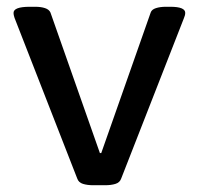

<svg xmlns="http://www.w3.org/2000/svg" viewBox="-20 -545 586 567"><path d="M255 2Q238 2 225 -2Q212 -6 208 -18L23 -492Q22 -495 21 -499Q20 -503 20 -507Q20 -525 68 -525H84Q101 -525 113 -521Q125 -517 129 -508L275 -93H279L425 -508Q428 -517 440.5 -521Q453 -525 470 -525H483Q527 -525 527 -507Q527 -500 523 -491L338 -18Q334 -6 321 -2Q308 2 291 2Z"/></svg>

Font: Asap Semi Expanded Medium
Style: Regular
Weight: 500
Width: 6
Designer: Pablo Cosgaya
Foundry: Omnibus-Type
Version: Version 3.001; ttfautohint (v1.8.4.7-5d5b)